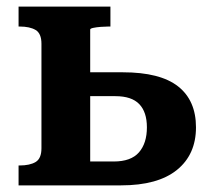

<svg xmlns="http://www.w3.org/2000/svg" viewBox="-20 -559 631 579"><path d="M252 -72H323Q375 -72 399 -99.5Q423 -127 423 -175Q423 -221 400 -245Q377 -269 328 -269H228V-341H350Q463 -341 517 -298.5Q571 -256 571 -175Q571 -93 513.5 -46.5Q456 0 345 0H36V-60H39Q70 -60 87.5 -70.5Q105 -81 105 -112V-427Q105 -458 87.5 -468.5Q70 -479 39 -479H36V-539H313V-479H307Q297 -479 284 -478Q271 -477 261.5 -475Q252 -473 252 -470Z"/></svg>

Font: Roboto Serif SemiBold
Style: Regular
Weight: 600
Designer: Greg Gazdowicz
Foundry: Commercial Type
Version: Version 1.008